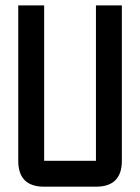

<svg xmlns="http://www.w3.org/2000/svg" viewBox="-20 -704 528 724"><path d="M341.8 -683.6H439.5V-97.7Q439.5 0 341.8 0H146.5Q48.8 0 48.8 -97.7V-683.6H146.5V-97.7H341.8Z"/></svg>

Font: BabelStone Runic Byrhtferth
Style: Regular
Weight: 400
Designer: Andrew West
Foundry: BabelStone
Version: Version 7.004;November 9, 2023